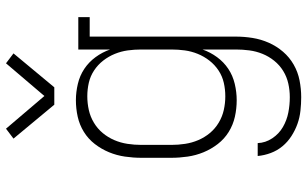

<svg xmlns="http://www.w3.org/2000/svg" viewBox="-212 -589 1024 640"><g transform="rotate(-90 300.0 -269.0)"><path d="M296 223Q274 223 251 220.5Q228 218 207 210.5Q186 203 166.5 190.5Q147 178 132.5 160.5Q118 143 110 121.5Q102 100 100 78H143Q144 104 159 126.5Q174 149 196.5 162Q219 175 244.5 180Q270 185 296 185Q319 185 341.5 180Q364 175 383.5 163Q403 151 417.5 133Q432 115 440.5 94Q449 73 452 50.5Q455 28 455 5V-106Q446 -80 429.5 -57.5Q413 -35 390.5 -20Q368 -5 340.5 1.5Q313 8 286 8Q258 8 231 2Q204 -4 180.5 -18.5Q157 -33 140 -55Q123 -77 112.5 -102.5Q102 -128 98 -155.5Q94 -183 94 -210V-310Q94 -337 98 -364.5Q102 -392 112.5 -417.5Q123 -443 140 -465Q157 -487 180.5 -501.5Q204 -516 231 -522Q258 -528 286 -528Q313 -528 340.5 -521.5Q368 -515 390.5 -500Q413 -485 429.5 -462.5Q446 -440 455 -414V-520H563V-482H498V5Q498 33 493.5 61Q489 89 477.5 115Q466 141 447.5 162.5Q429 184 404.5 198Q380 212 352 217.5Q324 223 296 223ZM299 -30Q322 -30 344 -35Q366 -40 385 -52.5Q404 -65 418 -83Q432 -101 440.5 -122Q449 -143 452 -165Q455 -187 455 -210V-310Q455 -333 452 -355Q449 -377 440.5 -398Q432 -419 418 -437Q404 -455 385 -467.5Q366 -480 344 -485Q322 -490 299 -490Q276 -490 253.5 -485Q231 -480 211 -468Q191 -456 176.5 -438.5Q162 -421 153 -400Q144 -379 140.5 -356Q137 -333 137 -310V-210Q137 -187 140.5 -164Q144 -141 153 -120Q162 -99 176.5 -81.5Q191 -64 211 -52Q231 -40 253.5 -35Q276 -30 299 -30ZM271 -600 158 -736 191 -761 300 -633 409 -761 442 -736 329 -600Z"/></g></svg>

Font: Iosevka Etoile Extralight
Style: Regular
Weight: 200
Designer: Belleve Invis
Foundry: Belleve Invis
Version: Version 22.1.2; ttfautohint (v1.8.4)